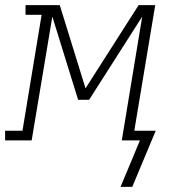

<svg xmlns="http://www.w3.org/2000/svg" viewBox="-57 -550 677 752"><path d="M461 182H415Q434 137 453 91.5Q472 46 491 0H420L500 -485L292 -159H249L148 -485L67 0H-37V-38H31L106 -492H43V-530H177L278 -204L486 -530H551L469 -38H553Z"/></svg>

Font: Iosevka Slab XLtEx
Style: Italic
Weight: 200
Width: 7
Italic angle: -9°
Monospace: yes
Designer: Belleve Invis
Foundry: Belleve Invis
Version: Version 11.1.0; ttfautohint (v1.8.3)